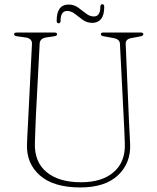

<svg xmlns="http://www.w3.org/2000/svg" viewBox="-20 -850 724 886"><path d="M552 -283 533.5 -648Q532.5 -669.5 503 -674.5L459 -682.5Q445.5 -684.5 445.5 -692Q445.5 -700 457.5 -700H629Q641.5 -700 641.5 -692Q641.5 -684.5 627 -682L587.5 -674.5Q559 -670 560 -647.5L575.5 -283.5Q576.5 -259 578 -235Q579.5 -211 580.5 -186Q584.5 -98 524.8 -41.5Q465 15 351 15Q228 15 165 -39.8Q102 -94.5 104.5 -182Q105 -198.5 106.2 -223.5Q107.5 -248.5 108.8 -274Q110 -299.5 111 -317L127.5 -647Q129 -672 99 -677L59 -682.5Q45 -685 45 -691.5Q45 -700 57.5 -700H231Q243.5 -700 243.5 -691.5Q243.5 -685 229.5 -682.5L192 -677Q164 -672 163 -648.5L146 -322Q144 -282 143 -250Q142 -218 141 -190.5Q138 -103 194.8 -56Q251.5 -9 353.5 -9Q452 -9 505.8 -56.8Q559.5 -104.5 556 -188Q555 -219 554 -241.5Q553 -264 552 -283ZM406 -744.5Q381.5 -744.5 362.2 -758.2Q343 -772 325.8 -785.8Q308.5 -799.5 290 -799.5Q259.5 -799.5 259.5 -754.5Q259.5 -742.5 250.5 -742.5Q241.5 -742.5 241.5 -754.5Q241.5 -829 297 -829Q321.5 -829 340.5 -815.2Q359.5 -801.5 376.8 -787.8Q394 -774 413 -774Q443 -774 443 -818.5Q443 -830.5 452.5 -830.5Q461 -830.5 461 -818.5Q461 -780.5 446.5 -762.5Q432 -744.5 406 -744.5Z"/></svg>

Font: Fraunces 72pt S050 Thin
Style: Regular
Weight: 100
Version: Version 1.000; ttfautohint (v1.8.3)